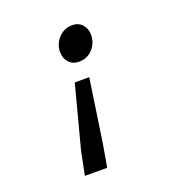

<svg xmlns="http://www.w3.org/2000/svg" viewBox="-124 -610 849 898"><g transform="rotate(-20 300.0 -160.5)"><path d="M324 -246 278 66 258 181H147L170 66L252 -246ZM332 -502Q362 -502 381 -481.5Q400 -461 400 -430Q400 -389 373 -359.5Q346 -330 305 -330Q274 -330 255 -350.5Q236 -371 236 -403Q236 -442 263.5 -472Q291 -502 332 -502Z"/></g></svg>

Font: Source Code Pro SemiBold
Style: Italic
Weight: 600
Italic angle: -11°
Monospace: yes
Designer: Paul D. Hunt, Teo Tuominen
Foundry: Adobe Systems Incorporated
Version: Version 1.016;hotconv 1.0.116;makeotfexe 2.5.65601